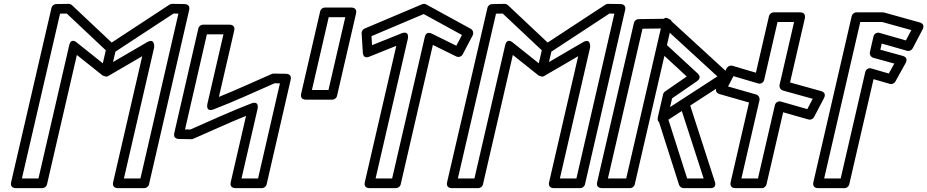

<svg xmlns="http://www.w3.org/2000/svg" viewBox="-20 -949 4801 994"><path d="M512.1 -557.6 529.2 -552.2C533.1 -552.4 537 -553.5 540.4 -555.5L716.3 -658L565.7 -5.6C559.1 23 583.9 25 590 25H727C737.8 25 748.7 17.1 751.4 5.6L959.4 -897.4C965.8 -925.3 941.9 -927.9 935.4 -928L871.4 -929C867.3 -929.1 861.5 -927.7 857.3 -924.9L558.2 -728.7L352.6 -922.2C348.7 -925.8 341.7 -929.1 335 -929L270.6 -928C260.3 -927.8 249.3 -920.2 246.6 -908.6L37.6 -5.6C31 23 55.9 25 62 25H199C209.7 25 220.7 17.2 223.3 5.6L378 -664.4ZM527.8 -688.6 512.3 -621.4 378.2 -728.3C378.2 -728.3 348.1 -757.1 338.2 -714.3L179.1 -25H93.4L290.9 -878.3L325.7 -878.8ZM577.5 -681.6 878.3 -878.9 903.7 -878.5 707.1 -25H621.5L778 -703.1C778 -703.1 783.8 -755.3 741.1 -730.3L565.1 -627.8Z M1594.8 -483 1681.8 -860H1767.5L1680.5 -483ZM1539 -463.6C1532.4 -435 1557.3 -433 1563.4 -433H1700.4C1711.1 -433 1722.1 -440.8 1724.7 -452.4L1823.3 -879.4C1829.9 -908 1805.1 -910 1799 -910H1662C1651.2 -910 1640.3 -902.2 1637.6 -890.6ZM1051.1 -771.4H1136.8L1053.9 -412.3C1053.9 -412.3 1041.9 -365.9 1087.2 -383.3C1195.4 -424.8 1298.8 -473 1401.6 -517.9L1429.2 -517.5L1316 -25H1230.3L1313.2 -384.1C1313.2 -384.1 1325.3 -430.4 1279.9 -413.1C1171.8 -371.6 1068.3 -323.4 965.6 -278.5L937.9 -278.9ZM1031.2 -821.4C1020.4 -821.4 1009.5 -813.5 1006.9 -802L882.2 -260C875.8 -232.1 899.7 -229.5 906.2 -229.4L970.2 -228.4C973.4 -228.3 977.3 -229 980.6 -230.5C1072.3 -270.5 1160.4 -311.3 1253.8 -349.1L1174.5 -5.6C1167.9 23 1192.8 25 1198.9 25H1335.9C1346.7 25 1357.6 17.1 1360.3 5.6L1484.9 -536.4C1491.3 -564.3 1467.4 -566.9 1460.9 -567L1396.9 -568C1393.7 -568 1389.8 -567.3 1386.5 -565.9C1294.8 -525.9 1206.7 -485 1113.3 -447.3L1192.6 -790.7C1199.2 -819.4 1174.3 -821.4 1168.2 -821.4Z M2010.1 -25H1924.4L2091.1 -747.1C2091.1 -747.1 2102.8 -794.1 2057.5 -775.9L1906.1 -715.2L1903.1 -761.8L2173.6 -876.3L2371.6 -767.8L2342.4 -712.3L2214.8 -775.1C2209.4 -777.8 2186.1 -787.2 2179.4 -758.3ZM2030 25C2040.8 25 2051.7 17.2 2054.4 5.6L2221 -716.4L2342.2 -656.7C2354 -650.9 2369.1 -655.6 2375.4 -667.5L2427.3 -766.3C2432.7 -776.7 2429.7 -793 2417.1 -799.9L2187 -925.9C2180.4 -929.6 2172.2 -930 2165.2 -927L1867.3 -801C1859 -797.4 1851.4 -787.4 1852.1 -776.4L1858.4 -677.5C1860.8 -639.5 1892.6 -655.9 1892.6 -655.9L2031.7 -711.7L1868.6 -5.6C1862 23 1886.9 25 1893 25Z M2769.1 -557.6 2786.2 -552.2C2790.1 -552.4 2794 -553.5 2797.4 -555.5L2973.3 -658L2822.7 -5.6C2816.1 23 2840.9 25 2847 25H2984C2994.8 25 3005.7 17.1 3008.4 5.6L3216.4 -897.4C3222.8 -925.3 3198.9 -927.9 3192.4 -928L3128.4 -929C3124.3 -929.1 3118.5 -927.7 3114.3 -924.9L2815.2 -728.7L2609.6 -922.2C2605.7 -925.8 2598.7 -929.1 2592 -929L2527.6 -928C2517.3 -927.8 2506.3 -920.2 2503.6 -908.6L2294.6 -5.6C2288 23 2312.9 25 2319 25H2456C2466.7 25 2477.7 17.2 2480.3 5.6L2635 -664.4ZM2784.8 -688.6 2769.3 -621.4 2635.2 -728.3C2635.2 -728.3 2605.1 -757.1 2595.2 -714.3L2436.1 -25H2350.4L2547.9 -878.3L2582.7 -878.8ZM2834.5 -681.6 3135.3 -878.9 3160.7 -878.5 2964.1 -25H2878.5L3035 -703.1C3035 -703.1 3040.8 -755.3 2998.1 -730.3L2822.1 -627.8Z M3622.9 -25H3537.5L3440.4 -329.4L3509.8 -374.3ZM3657.2 25C3693.1 25 3681.6 -6.1 3681 -7.7L3547.4 -420.7C3537.1 -452.5 3512.6 -435.7 3510 -434L3397.2 -361C3389.2 -355.8 3383.3 -343.7 3386.9 -332.4L3495.4 7.6C3498.4 17 3508.1 25 3519.3 25ZM3447.5 -779.5 3694 -553.4 3449 -394.6 3459.5 -439.9 3589.4 -529.4C3594.5 -533 3613.6 -548.6 3592.2 -568.4L3432.9 -715.5ZM3449.6 -845.4C3415.2 -876.9 3408.3 -832.6 3408.3 -832.6L3381 -712.6C3379.3 -705.2 3381.6 -694.9 3388.4 -688.6L3535.3 -552.9L3423.1 -475.6C3418.1 -472.1 3414.3 -466.7 3412.9 -460.6L3386.4 -345.6C3375.5 -298.3 3424.3 -319 3424.3 -319L3748.3 -529C3776.1 -547 3754.1 -566.2 3751.6 -568.4ZM3401.2 -801.6 3221.9 -25H3127.2L3306.2 -800.3ZM3457 -821.4C3464.3 -853 3436 -852 3432.3 -852L3285.9 -850C3275.6 -849.9 3264.5 -842.2 3261.9 -830.6L3071.4 -5.6C3064.8 23 3089.6 25 3095.8 25H3241.8C3252.5 25 3263.5 17.2 3266.1 5.6Z M4034.5 -367.8 4165.3 -330.5C4176.6 -327.2 4189 -332.7 4194.3 -342.9L4246.2 -441.7C4249.2 -447.4 4258.4 -469.7 4230.8 -477.4L4070.1 -522.1L4146.8 -854.4C4148.2 -860.3 4151.8 -885 4122.4 -885H3985.4C3973.6 -885 3963.5 -876.1 3961.1 -865.6L3893.4 -572.6L3771.7 -608.5C3759.7 -612.1 3747.2 -605.1 3742.5 -596.2L3690.6 -497.4C3687.5 -491.5 3678.6 -469.5 3705.9 -461.7L3857.8 -418.3L3762.5 -5.6C3761.1 0.3 3757.5 25 3786.9 25H3923.9C3935.7 25 3945.8 16.1 3948.2 5.6ZM4022.9 -423.2C4007.5 -427.5 3994.6 -417.4 3991.7 -404.7L3904 -25H3818.3L3911.9 -430.2C3914.6 -442 3907.5 -456.1 3894.4 -459.9L3749.2 -501.3L3777.2 -554.8L3904.7 -517.1C3920.4 -512.5 3933.2 -522.9 3936.2 -535.5L4005.3 -835H4091L4016 -510C4013.2 -498 4020.5 -484 4033.6 -480.3L4187.5 -437.5L4159.5 -384.1Z M4544.9 -723.5 4675.8 -686.1C4687.1 -682.8 4699.4 -688.3 4704.8 -698.5L4756.7 -797.3C4759.7 -803 4768.9 -825.3 4741.2 -833L4557.5 -884.1C4555.4 -884.7 4552.6 -885 4550.8 -885H4413.8C4402 -885 4391.8 -876.1 4389.4 -865.6L4190.9 -5.6C4189.5 0.3 4185.8 25 4215.2 25H4352.2C4364.1 25 4374.2 16.1 4376.6 5.6L4502.4 -539.2L4586.6 -514.8C4597.9 -511.5 4610.1 -517.1 4615.4 -526.7L4668.9 -623.5C4671.7 -628.7 4682.3 -651.8 4653.6 -659.7L4537.6 -691.7ZM4533.3 -778.8C4518 -783.1 4505 -773 4502.1 -760.3L4483.5 -679.5C4480.7 -667.4 4488.1 -653.4 4501.2 -649.8L4609.8 -619.9L4581.3 -568.4L4491 -594.6C4475.4 -599.2 4462.5 -588.9 4459.6 -576.3L4332.3 -25H4246.7L4433.7 -835H4547.4L4698 -793.2L4669.9 -739.7Z"/></svg>

Font: Stormning Aesir
Style: Regular
Weight: 400
Designer: Robert Jablonski, Mew Too
Foundry: Cannot Into Space Fonts
Version: Version 0.90